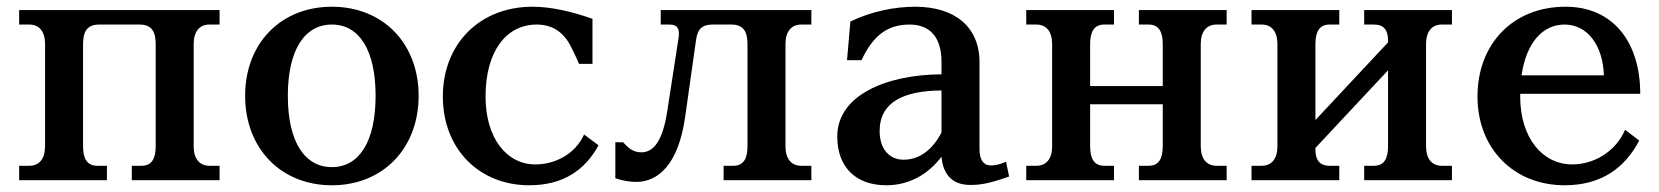

<svg xmlns="http://www.w3.org/2000/svg" viewBox="-20 -536 4933 571"><path d="M227 -101V-405C227 -442 239 -463 275 -463H395C431 -463 443 -442 443 -405V-101C443 -64 431 -43 401 -43H372V0H633V-43H603C573 -43 556 -64 556 -101V-405C556 -442 573 -463 603 -463H633V-506H37V-463H67C97 -463 114 -442 114 -405V-101C114 -64 97 -43 67 -43H37V0H298V-43H269C239 -43 227 -64 227 -101Z M967 -39C885 -39 836 -116 836 -251C836 -386 885 -463 967 -463C1049 -463 1097 -386 1097 -251C1097 -116 1049 -39 967 -39ZM709 -251C709 -95 815 15 967 15C1119 15 1225 -95 1225 -251C1225 -407 1119 -516 967 -516C815 -516 709 -407 709 -251Z M1702 -346H1742V-480C1683 -501 1620 -516 1564 -516C1406 -516 1297 -405 1297 -249C1297 -93 1405 15 1554 15C1657 15 1721 -32 1760 -104L1717 -136C1690 -76 1629 -47 1572 -47C1487 -47 1424 -125 1424 -249C1424 -384 1486 -463 1576 -463C1621 -463 1655 -442 1677 -399C1684 -385 1691 -372 1702 -346Z M1945 -506V-463H1970C1995 -463 2002 -451 1998 -423L1964 -203C1948 -100 1914 -83 1887 -83C1861 -83 1847 -98 1833 -113H1810V-6C1829 1 1853 5 1872 5C1936 5 1998 -45 2018 -191L2050 -417C2054 -448 2067 -463 2099 -463H2155C2191 -463 2203 -442 2203 -405V-101C2203 -64 2191 -43 2161 -43H2132V0H2393V-43H2363C2333 -43 2316 -64 2316 -101V-405C2316 -442 2333 -463 2363 -463H2393V-506Z M2702 -516C2640 -516 2571 -502 2509 -472L2499 -357H2542C2573 -422 2612 -463 2685 -463C2745 -463 2780 -426 2780 -352V-315C2616 -314 2470 -253 2470 -130C2470 -37 2527 15 2616 15C2683 15 2740 -17 2780 -70C2784 -19 2811 14 2865 14C2895 14 2918 11 2981 -11L2972 -55C2951 -46 2939 -44 2926 -44C2905 -44 2893 -61 2893 -92V-351C2893 -459 2816 -516 2702 -516ZM2596 -146C2596 -233 2668 -266 2780 -267V-142C2753 -90 2714 -61 2667 -61C2625 -61 2596 -93 2596 -146Z M3222 -101V-226H3438V-101C3438 -64 3426 -43 3396 -43H3367V0H3628V-43H3598C3568 -43 3551 -64 3551 -101V-405C3551 -442 3568 -463 3598 -463H3628V-506H3367V-463H3396C3426 -463 3438 -442 3438 -405V-280H3222V-405C3222 -442 3234 -463 3264 -463H3293V-506H3032V-463H3062C3092 -463 3109 -442 3109 -405V-101C3109 -64 3092 -43 3062 -43H3032V0H3293V-43H3264C3234 -43 3222 -64 3222 -101Z M3892 -91V-96L4108 -327V-101C4108 -64 4096 -43 4066 -43H4037V0H4298V-43H4268C4238 -43 4221 -64 4221 -101V-405C4221 -442 4238 -463 4268 -463H4298V-506H4037V-463H4066C4096 -463 4108 -446 4108 -415V-410L3892 -179V-405C3892 -442 3904 -463 3934 -463H3963V-506H3702V-463H3732C3762 -463 3779 -442 3779 -405V-101C3779 -64 3762 -43 3732 -43H3702V0H3963V-43H3934C3904 -43 3892 -61 3892 -91Z M4374 -249C4374 -93 4483 15 4633 15C4744 15 4813 -38 4855 -118L4813 -150C4784 -83 4718 -47 4656 -47C4568 -47 4501 -125 4501 -249V-257H4858C4858 -411 4777 -516 4636 -516C4479 -516 4374 -405 4374 -249ZM4505 -312C4519 -408 4567 -463 4633 -463C4701 -463 4747 -401 4750 -312Z"/></svg>

Font: LT Superior Serif Semibold
Style: Regular
Weight: 600
Designer: Daniel Lyons
Foundry: LyonsType
Version: Version 2.120;FEAKit 1.0